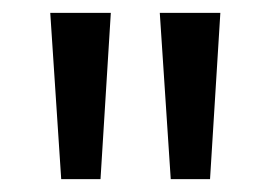

<svg xmlns="http://www.w3.org/2000/svg" viewBox="-20 -734 419 298"><path d="M152 -714H58L75 -456H136ZM322 -714H228L245 -456H306Z"/></svg>

Font: Noto Sans UI Condensed
Style: Regular
Weight: 400
Width: 3
Designer: Monotype Design Team
Foundry: Monotype Imaging Inc.
Version: Version 1.901